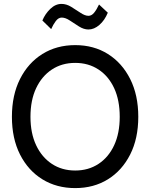

<svg xmlns="http://www.w3.org/2000/svg" viewBox="-20 -948 770 983"><path d="M365 15Q270 15 197 -30Q124 -75 82.5 -157Q41 -239 41 -350Q41 -461 82.5 -543.5Q124 -626 197 -671.5Q270 -717 365 -717Q460 -717 532.5 -671.5Q605 -626 646.5 -543.5Q688 -461 688 -350Q688 -239 646.5 -157Q605 -75 532.5 -30Q460 15 365 15ZM365 -75Q433 -75 484.5 -109Q536 -143 564.5 -204.5Q593 -266 593 -350Q593 -435 564.5 -496.5Q536 -558 484.5 -592Q433 -626 365 -626Q297 -626 245.5 -592Q194 -558 165 -496.5Q136 -435 136 -350Q136 -266 165 -204.5Q194 -143 245.5 -109Q297 -75 365 -75ZM242 -799 197 -843Q211 -877 237.5 -902.5Q264 -928 295 -928Q320 -928 344.5 -913Q369 -898 392 -882.5Q415 -867 433 -867Q449 -867 462 -883Q475 -899 487 -925L532 -883Q516 -844 489 -820.5Q462 -797 433 -797Q409 -797 384.5 -812.5Q360 -828 337.5 -843Q315 -858 296 -858Q279 -858 265.5 -840Q252 -822 242 -799Z"/></svg>

Font: Zen Kaku Gothic New Medium
Style: Regular
Weight: 500
Designer: Yoshimichi Ohira
Foundry: Positype
Version: Version 1.002